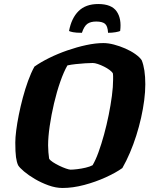

<svg xmlns="http://www.w3.org/2000/svg" viewBox="-20 -934 752 954"><path d="M291 0Q257 0 221 -13Q185 -26 153.5 -44.5Q122 -63 99.5 -82Q77 -101 70 -113Q63 -128 59.5 -153Q56 -178 56 -226Q56 -250 60.5 -285.5Q65 -321 73.5 -363.5Q82 -406 93.5 -449Q105 -492 119.5 -532Q134 -572 151 -603Q182 -625 224.5 -646Q267 -667 314.5 -683.5Q362 -700 408.5 -710Q455 -720 494 -720Q518 -720 546.5 -712.5Q575 -705 602.5 -693Q630 -681 652 -665.5Q674 -650 684 -635Q693 -613 697.5 -583Q702 -553 702 -515Q702 -478 696.5 -435.5Q691 -393 681 -348.5Q671 -304 657 -260Q643 -216 625.5 -175Q608 -134 588 -99Q556 -76 505.5 -53Q455 -30 398.5 -15Q342 0 291 0ZM331 -91Q343 -91 364 -93.5Q385 -96 406 -101Q427 -106 440 -113Q455 -138 469.5 -178Q484 -218 497 -265.5Q510 -313 520 -362.5Q530 -412 536 -457.5Q542 -503 542 -538Q542 -549 542 -556.5Q542 -564 541 -569Q537 -577 525 -586Q513 -595 497 -603Q481 -611 466 -616Q451 -621 441 -621Q426 -621 403 -619.5Q380 -618 356.5 -615.5Q333 -613 315 -609Q297 -578 279.5 -528Q262 -478 248.5 -420.5Q235 -363 227 -308Q219 -253 219 -212Q219 -195 220.5 -177.5Q222 -160 224 -146Q228 -138 242.5 -128.5Q257 -119 274.5 -110.5Q292 -102 308 -96.5Q324 -91 331 -91ZM387 -771Q358 -771 343 -774Q328 -777 323 -780Q335 -844 370.5 -879Q406 -914 468 -914Q534 -914 559.5 -877.5Q585 -841 577 -780Q571 -777 554 -774Q537 -771 517 -771Q515 -805 501.5 -816Q488 -827 458 -827Q430 -827 414 -815.5Q398 -804 387 -771Z"/></svg>

Font: Texturina 12pt Black
Style: Italic
Weight: 900
Italic angle: -11°
Designer: Guillermo Torres Carreño
Foundry: Omnibus-Type
Version: Version 1.002